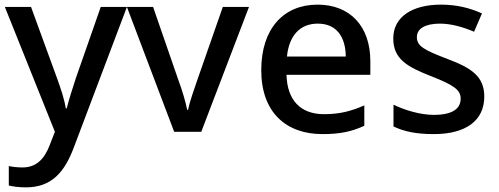

<svg xmlns="http://www.w3.org/2000/svg" viewBox="-20 -569 2155 829"><path d="M1 -539 217 0 194 59C172 116 138 154 77 154C54 154 32 151 18 148V232C35 236 59 240 92 240C203 240 259 174 299 67L528 -539H415L308 -233C292 -185 276 -133 268 -101H264C258 -141 243 -185 226 -232L114 -539Z M732 0H849L1055 -539H942L831 -221C818 -184 798 -126 792 -95H788C783 -125 765 -184 751 -221L641 -539H528Z M1351 -549C1205 -549 1108 -446 1108 -266C1108 -83 1216 10 1372 10C1449 10 1499 -1 1553 -26V-114C1496 -89 1447 -76 1379 -76C1277 -76 1220 -137 1217 -246H1579V-305C1579 -455 1492 -549 1351 -549ZM1352 -467C1434 -467 1472 -409 1473 -325H1219C1228 -415 1275 -467 1352 -467Z M2071 -152C2071 -240 2014 -276 1913 -314C1812 -353 1780 -369 1780 -409C1780 -445 1815 -467 1880 -467C1928 -467 1980 -452 2027 -432L2061 -511C2008 -535 1951 -549 1884 -549C1761 -549 1678 -497 1678 -403C1678 -315 1737 -281 1839 -241C1942 -201 1969 -180 1969 -143C1969 -100 1934 -73 1853 -73C1794 -73 1726 -94 1679 -117V-23C1725 -1 1777 10 1853 10C1991 10 2071 -48 2071 -152Z"/></svg>

Font: Noto Sans Cherokee Medium
Style: Regular
Weight: 500
Designer: Monotype Design Team
Foundry: Monotype Imaging Inc.
Version: Version 2.001